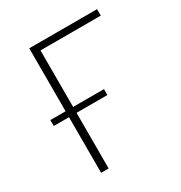

<svg xmlns="http://www.w3.org/2000/svg" viewBox="-164 -811 872 927"><g transform="rotate(-30 271.5 -347.0)"><path d="M132 0V-310H47V-343H132V-694H510V-658H174V-343H346V-310H174V0Z"/></g></svg>

Font: Cantarell Light
Style: Regular
Weight: 300
Designer: Dave Crossland, Nikolaus Waxweiler, Florian Fecher, Jacques Le Bailly, Eben Sorkin, Alexei Vanyashin, Alexios Zavras, Em
Version: Version 0.303